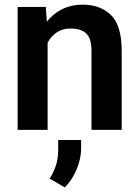

<svg xmlns="http://www.w3.org/2000/svg" viewBox="-20 -558 599 825"><path d="M283.7 -435.5Q249 -435.5 224.1 -418.9Q199.2 -402.3 184.6 -374.5V0H55.7V-528.3H176.8L181.2 -464.8Q208.5 -499.5 247.8 -518.8Q287.1 -538.1 335 -538.1Q410.6 -538.1 456.8 -493.4Q502.9 -448.7 502.9 -338.9V0H373V-339.8Q373 -394 349.9 -414.8Q326.7 -435.5 283.7 -435.5ZM328.6 43.5V79.6Q328.6 123.5 309.1 170.2Q289.6 216.8 258.3 247.1L193.4 209.5Q210.4 182.6 220.2 153.3Q230 124 230 85V43.5Z"/></svg>

Font: Vazirmatn RD UI FD SemiBold
Style: Regular
Weight: 600
Designer: Saber Rastikerdar
Foundry: Saber Rastikerdar
Version: Version 33.003